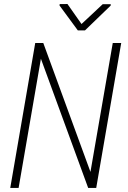

<svg xmlns="http://www.w3.org/2000/svg" viewBox="-20 -922 627 942"><path d="M452.1 0 574.7 -710.9H533.2L423.8 -78.6L192.4 -710.9H152.8L30.3 0H71.3L180.7 -633.8L412.6 0ZM379.9 -804.2 311 -902.3 272.9 -901.9 272 -895 361.8 -772.9H397L522.9 -894.5L523.4 -901.4H483.9Z"/></svg>

Font: Roboto Mono ExtraLight
Style: Italic
Weight: 250
Italic angle: -10°
Monospace: yes
Designer: Google
Version: Version 3.000